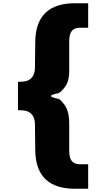

<svg xmlns="http://www.w3.org/2000/svg" viewBox="-20 -934 650 1176"><path d="M437 222H520V72H470C420 72 404 42 404 -11V-176C404 -261 381 -292 344 -326L302 -338C296 -340 293 -342 293 -346C293 -350 296 -352 302 -354L344 -366C381 -397 404 -428 404 -499V-681C404 -734 420 -764 470 -764H520V-914H437C292 -914 198 -846 196 -681L194 -516C193 -468 167 -436 119 -434L90 -433V-259L119 -258C167 -256 193 -224 194 -176L196 -11C198 154 292 222 437 222Z"/></svg>

Font: Finlandica Black
Style: Regular
Weight: 900
Designer: Niklas Ekholm, Juho Hiilivirta, Jaakko Suomalainen
Foundry: Helsinki Type Studio
Version: Version 2.000;Glyphs 3.2 (3202)